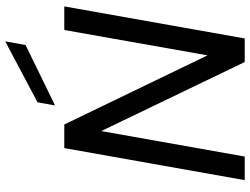

<svg xmlns="http://www.w3.org/2000/svg" viewBox="-132 -835 967 743"><g transform="rotate(-90 351.5 -463.5)"><path d="M606.9 -698.2H698.2L574.2 0H482.9L215.8 -555.2L117.2 0H25.9L149.9 -698.2H241.2L508.8 -144ZM327.1 -801.8 563 -926.8 548.8 -848.1 314.9 -733.9Z"/></g></svg>

Font: Poppins
Style: Italic
Weight: 400
Italic angle: -10°
Designer: Ninad Kale (Devanagari), Jonny Pinhorn (Latin)
Foundry: Indian Type Foundry
Version: Version 3.200;PS 1.000;hotconv 16.6.54;makeotf.lib2.5.65590